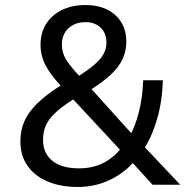

<svg xmlns="http://www.w3.org/2000/svg" viewBox="-20 -734 741 763"><path d="M290 9Q219 9 167.5 -13.5Q116 -36 88.5 -76.5Q61 -117 61 -172Q61 -217 77.5 -253.5Q94 -290 127 -322Q160 -354 207 -385L240 -406L227 -387Q180 -437 160.5 -475.5Q141 -514 141 -556Q141 -603 163 -638.5Q185 -674 225.5 -694Q266 -714 320 -714Q368 -714 404.5 -696.5Q441 -679 461.5 -646Q482 -613 482 -569Q482 -532 467.5 -500Q453 -468 420 -437Q387 -406 330 -371L331 -394L514 -191H494Q518 -232 532.5 -291Q547 -350 549 -415H627Q625 -332 604 -260Q583 -188 547 -134L546 -159L696 0H586L496 -99H519Q477 -48 417.5 -19.5Q358 9 290 9ZM294 -65Q350 -65 393 -87.5Q436 -110 469 -155L467 -128L256 -355L292 -353L262 -333Q222 -307 197.5 -283.5Q173 -260 162 -235Q151 -210 151 -178Q151 -125 188 -95Q225 -65 294 -65ZM320 -646Q278 -646 252 -621.5Q226 -597 226 -557Q226 -537 232.5 -518.5Q239 -500 255.5 -478.5Q272 -457 302 -424L279 -423Q325 -452 352 -474.5Q379 -497 391 -518.5Q403 -540 403 -564Q403 -602 380 -624Q357 -646 320 -646Z"/></svg>

Font: Nunito Sans 12pt ExtraLight 12pt Medium
Style: Regular
Weight: 500
Version: Version 3.101;gftools[0.9.27]